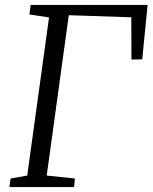

<svg xmlns="http://www.w3.org/2000/svg" viewBox="-20 -763 622 783"><path d="M18.5 0 23 -35 91 -47 180 -692 100 -704 105 -743H582L560 -521L516 -520L515.5 -692.5L260.5 -701L170.5 -47L285.5 -35L282 0Z"/></svg>

Font: Merriweather Light
Style: Italic
Weight: 300
Italic angle: -7.8°
Designer: Eben Sorkin
Foundry: Eben Sorkin
Version: Version 2.101